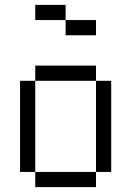

<svg xmlns="http://www.w3.org/2000/svg" viewBox="-20 -770 540 790"><path d="M375 -625V-687.5H250V-625ZM125 -62.5V0H375V-62.5ZM125 -62.5Q125 -62.5 125 -437.5H62.5Q62.5 -437.5 62.5 -62.5ZM375 -62.5H437.5Q437.5 -62.5 437.5 -437.5H375Q375 -437.5 375 -62.5ZM125 -437.5H375V-500H125ZM250 -687.5V-750H125V-687.5Z"/></svg>

Font: BFUnifontExMono
Style: Regular
Weight: 500
Version: Version 15.0.06